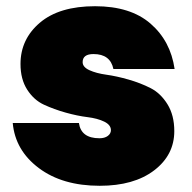

<svg xmlns="http://www.w3.org/2000/svg" viewBox="-20 -591 619 618"><path d="M541 -169Q541 -92 476 -42.5Q411 7 301 7Q181 7 105 -50Q29 -107 21 -195H234Q241 -146 300 -146Q317 -146 327 -153.5Q337 -161 337 -172Q337 -189 315.5 -199.5Q294 -210 261.5 -214Q229 -218 191.5 -228.5Q154 -239 121.5 -254Q89 -269 67.5 -302.5Q46 -336 46 -385Q46 -465 108.5 -518Q171 -571 286 -571Q400 -571 464.5 -515Q529 -459 542 -369H345Q335 -417 281 -417Q246 -417 246 -391Q246 -375 268 -365Q290 -355 322.5 -350.5Q355 -346 393.5 -335Q432 -324 464.5 -307.5Q497 -291 519 -255.5Q541 -220 541 -169Z"/></svg>

Font: Poppins Black
Style: Regular
Weight: 900
Designer: Ninad Kale (Devanagari), Jonny Pinhorn (Latin)
Foundry: Indian Type Foundry
Version: Version 3.200;PS 1.000;hotconv 16.6.54;makeotf.lib2.5.65590